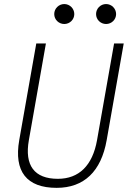

<svg xmlns="http://www.w3.org/2000/svg" viewBox="-20 -905 626 935"><path d="M255.9 9.8C388.7 9.8 472.7 -69.8 499.5 -222.7L582.5 -693.4H535.6L452.6 -222.7C430.7 -98.6 364.3 -34.2 261.7 -34.2C147.5 -34.2 98.6 -99.1 120.6 -222.7L203.6 -693.4H156.7L73.7 -222.7C46.9 -69.8 109.9 9.8 255.9 9.8ZM293 -788.1C319.8 -788.1 341.8 -809.6 341.8 -836.4C341.8 -863.3 319.8 -885.3 293 -885.3C266.1 -885.3 244.1 -863.3 244.1 -836.4C244.1 -809.6 266.1 -788.1 293 -788.1ZM496.6 -788.1C523.4 -788.1 545.4 -809.6 545.4 -836.4C545.4 -863.3 523.4 -885.3 496.6 -885.3C469.7 -885.3 447.8 -863.3 447.8 -836.4C447.8 -809.6 469.7 -788.1 496.6 -788.1Z"/></svg>

Font: Cascadia Code PL ExtraLight
Style: Italic
Weight: 200
Italic angle: -10°
Monospace: yes
Designer: Aaron Bell
Foundry: Saja Typeworks
Version: Version 2404.023